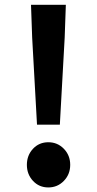

<svg xmlns="http://www.w3.org/2000/svg" viewBox="-20 -780 409 813"><path d="M136.7 -252 116.2 -621.1 111.3 -759.8H258.8L253.9 -621.1L233.4 -252ZM250.5 -14.2Q223.6 13.7 184.6 13.7Q145.5 13.7 119.6 -14.2Q93.8 -42 93.8 -82Q93.8 -122.1 119.6 -149.9Q145.5 -177.7 184.6 -177.7Q223.6 -177.7 250.5 -149.9Q277.3 -122.1 277.3 -82Q277.3 -42 250.5 -14.2Z"/></svg>

Font: Nasu
Style: Bold
Weight: 700
Designer: Ryoko NISHIZUKA (kana &amp; ideographs); Paul D. Hunt (Latin, Greek &amp; Cyrillic); Wenlong ZHANG (bopomofo); Sandoll C
Version: Version 2014.1215